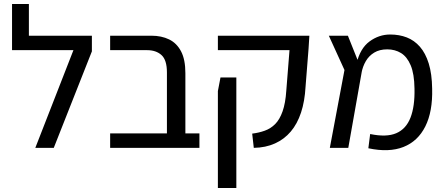

<svg xmlns="http://www.w3.org/2000/svg" viewBox="-20 -737 2222 957"><path d="M156 0 346 -487H40V-559H438V-481L248 0ZM40 -487V-717H124V-487Z M812 0V-376Q812 -438 785 -462.5Q758 -487 713 -487H529V-559H735Q785 -559 823 -540.5Q861 -522 882.5 -481Q904 -440 904 -372V0ZM529 0V-72H974V0Z M1245 0 1237 -71Q1270 -75 1299.5 -85.5Q1329 -96 1351.5 -118.5Q1374 -141 1388.5 -182Q1403 -223 1407 -285L1423 -487H1066V-559H1522L1518 -495L1503 -305Q1499 -232 1480.5 -176Q1462 -120 1429.5 -81.5Q1397 -43 1350.5 -22Q1304 -1 1245 0ZM1066 200V-283L1079 -351H1158V-284V200Z M1816 2 1825 -69Q1906 -52 1955 -73Q2004 -94 2026 -150.5Q2048 -207 2046 -295Q2045 -369 2027 -411.5Q2009 -454 1979 -472.5Q1949 -491 1910 -491Q1872 -491 1845.5 -475Q1819 -459 1803.5 -432.5Q1788 -406 1782 -374L1757 -420Q1775 -496 1822 -530.5Q1869 -565 1925 -565Q1970 -565 2007.5 -550.5Q2045 -536 2073 -504Q2101 -472 2117 -420.5Q2133 -369 2134 -295Q2137 -181 2100 -107Q2063 -33 1991 -4.5Q1919 24 1816 2ZM1624 0 1697 -388 1619 -559H1714L1784 -384L1716 0Z"/></svg>

Font: Assistant ExtraLight Medium
Style: Regular
Weight: 500
Version: Version 3.000